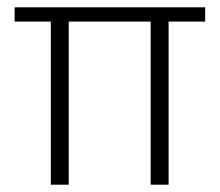

<svg xmlns="http://www.w3.org/2000/svg" viewBox="-20 -505 601 525"><path d="M119 0V-446H20V-485H541V-446H441V0H392V-446H168V0Z"/></svg>

Font: Palanquin Thin
Style: Regular
Weight: 250
Designer: Pria Ravichandran
Version: Version 1.001